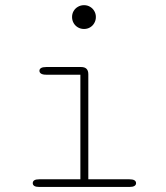

<svg xmlns="http://www.w3.org/2000/svg" viewBox="-20 -742 659 762"><path d="M136.5 -30.5H299V-445.5H163.5Q149.5 -445.5 143 -449.8Q136.5 -454 136.5 -461Q136.5 -468 143 -472Q149.5 -476 163.5 -476H302Q330.5 -476 330.5 -447.5V-30.5H493Q507 -30.5 513.5 -26.5Q520 -22.5 520 -15Q520 -8 513.5 -4Q507 0 493 0H136.5Q122.5 0 116.2 -4Q110 -8 110 -15Q110 -22.5 116.2 -26.5Q122.5 -30.5 136.5 -30.5ZM266 -674.5Q266 -687.5 272.2 -698.2Q278.5 -709 289.5 -715.2Q300.5 -721.5 313.5 -721.5Q326.5 -721.5 337.2 -715.2Q348 -709 354.2 -698.2Q360.5 -687.5 360.5 -674.5Q360.5 -661.5 354.2 -650.5Q348 -639.5 337.2 -633.2Q326.5 -627 313.5 -627Q300.5 -627 289.5 -633.2Q278.5 -639.5 272.2 -650.5Q266 -661.5 266 -674.5Z"/></svg>

Font: Sono ExtraLight
Style: Regular
Weight: 200
Designer: Tyler Finck
Foundry: Tyler Finck
Version: Version 2.112